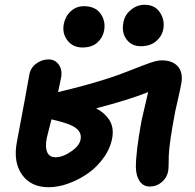

<svg xmlns="http://www.w3.org/2000/svg" viewBox="-20 -766 812 801"><path d="M566.9 -573.2Q528.8 -573.2 507.6 -602.1Q486.3 -630.9 495.1 -673.8Q501 -704.6 526.6 -725.3Q552.2 -746.1 583 -746.1Q626 -746.1 647.2 -714.1Q668.5 -682.1 661.1 -644Q656.2 -615.7 631.8 -594.5Q607.4 -573.2 566.9 -573.2ZM324.2 -567.9Q284.2 -567.9 261.5 -597.2Q238.8 -626.5 246.1 -666Q252.9 -699.2 275.9 -719.7Q298.8 -740.2 330.1 -740.2Q377.9 -740.2 399.9 -708.5Q421.9 -676.8 414.1 -637.2Q408.2 -607.9 385.5 -587.9Q362.8 -567.9 324.2 -567.9ZM183.1 15.1Q108.4 15.1 71.3 -38.1Q34.2 -91.3 50.8 -175.8Q89.8 -381.8 102.1 -453.1Q106.4 -481.4 129.9 -499.8Q153.3 -518.1 183.1 -518.1Q209 -518.1 224.9 -496.8Q240.7 -475.6 234.9 -441.9Q232.4 -429.2 222.2 -381.8Q342.8 -410.2 437 -440.9Q475.1 -453.1 524.7 -472.9Q574.2 -492.7 605 -503.4Q635.7 -514.2 654.8 -514.2Q701.2 -514.2 723.1 -487.5Q745.1 -460.9 735.8 -415Q732.4 -395 723.1 -354.7Q713.9 -314.5 710.9 -300.8Q686 -168.9 684.1 -117.2Q684.1 -64.9 681.2 -49.8Q675.8 -23.9 654.5 -5.9Q633.3 12.2 605 12.2Q577.6 12.2 562.7 -10Q547.9 -32.2 546.9 -65.9Q545.9 -129.4 570.8 -264.2Q572.8 -273.9 598.1 -381.8Q516.6 -349.1 380.9 -314Q415.5 -296.4 435.1 -267.1Q454.6 -237.8 449.2 -196.8Q442.9 -152.3 415.3 -112.1Q387.7 -71.8 349.4 -44.4Q311 -17.1 267.1 -1Q223.1 15.1 183.1 15.1ZM174.8 -189Q168 -151.9 177 -130.9Q186 -109.9 211.9 -109.9Q242.7 -109.9 278.8 -135.5Q314.9 -161.1 316.9 -189Q320.8 -224.6 272.9 -245.1Q243.7 -256.8 194.8 -268.1Q193.4 -261.7 185.3 -231.2Q177.2 -200.7 174.8 -189Z"/></svg>

Font: Shantell Sans Normal
Style: Italic
Weight: 600
Italic angle: -11.31°
Designer: Stephen Nixon, Anya Danilova, Shantell Martin
Foundry: Arrow Type
Version: Version 1.006;[559af2be0]